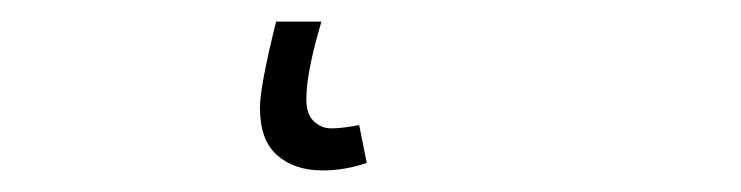

<svg xmlns="http://www.w3.org/2000/svg" viewBox="-20 53 687 178"><path d="M221 153Q221 133 236 73H278Q264 120 264 145Q264 159 271 165.5Q278 172 287 172Q297 172 313 169L320 204Q300 211 279 211Q253 211 237 197Q221 183 221 153Z"/></svg>

Font: Nebula Sans Light
Style: Regular
Weight: 300
Italic angle: -9°
Designer: Paul D. Hunt for Adobe (as Source Sans)
Foundry: Nebula Entertainment & Broadcasting LLC
Version: Version 1.010